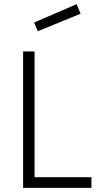

<svg xmlns="http://www.w3.org/2000/svg" viewBox="-20 -902 540 922"><path d="M144 -794 348 -882 367 -836 161 -752ZM419 -51V0H91V-655H146V-51Z"/></svg>

Font: Lekton
Style: Regular
Weight: 400
Designer: Paolo Mazzetti, Luciano Perondi, Raffaele Flato, Elena Papassissa, Emilio Macchia, Michela Povoleri, Tobias Seemiller, R
Version: Version 34.000